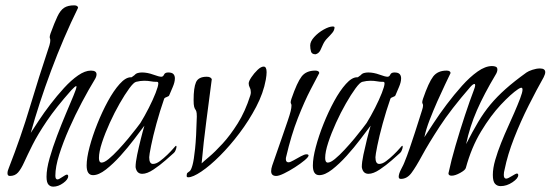

<svg xmlns="http://www.w3.org/2000/svg" viewBox="-20 -652 2059 718"><path d="M179 46Q168 46 161 38Q154 30 154 9Q154 -20 165.5 -60.5Q177 -101 193.5 -144.5Q210 -188 226.5 -227Q243 -266 254.5 -293.5Q266 -321 266 -328Q266 -330 265 -330Q261 -330 247 -315Q190 -251 155.5 -200Q121 -149 101.5 -110Q82 -71 70.5 -45.5Q59 -20 47.5 -7Q36 6 17 6Q8 6 8 -4Q8 -13 13 -24Q59 -142 92 -252.5Q125 -363 165 -483Q167 -490 167.5 -494Q168 -498 168 -501Q168 -506 167 -508Q166 -510 166 -514Q166 -518 169 -527Q184 -568 195 -591Q206 -614 220 -623Q234 -632 257 -632Q271 -632 272 -623Q217 -511 171 -387.5Q125 -264 95 -155Q106 -172 125 -201Q144 -230 168.5 -262Q193 -294 219.5 -323Q246 -352 272 -370Q298 -388 320 -388Q341 -388 341 -374Q341 -365 334 -354Q312 -318 286.5 -270Q261 -222 238.5 -171Q216 -120 201.5 -74Q187 -28 187 5Q187 19 195 19Q200 19 213 10Q226 1 230 1Q235 1 235 7Q235 19 216.5 32.5Q198 46 179 46Z M328 3Q304 3 304 -33Q304 -61 315 -102.5Q326 -144 344 -189Q362 -234 383.5 -273.5Q405 -313 427.5 -338Q450 -363 469 -363H472L483 -371Q488 -377 495.5 -379Q503 -381 511 -381Q531 -381 553 -373Q575 -365 583 -365Q590 -365 593.5 -373Q597 -381 609 -381Q623 -381 628.5 -375Q634 -369 634 -359Q634 -345 626 -326.5Q618 -308 613 -296Q612 -292 604 -289.5Q596 -287 594 -283Q578 -237 565 -189.5Q552 -142 545 -107Q538 -72 538 -64Q538 -39 552 -39Q564 -39 578 -49.5Q592 -60 605.5 -73Q619 -86 628 -96.5Q637 -107 638 -107Q640 -107 640 -103Q640 -99 637 -91Q634 -83 630 -80Q620 -71 599 -52.5Q578 -34 554 -18Q530 -2 512 -2Q491 -2 487 -27Q487 -45 493 -73.5Q499 -102 506.5 -132Q514 -162 520 -182Q505 -162 481.5 -131Q458 -100 430.5 -69.5Q403 -39 376 -18Q349 3 328 3ZM360 -44Q370 -44 386.5 -57.5Q403 -71 422.5 -92Q442 -113 459.5 -134Q477 -155 489.5 -171.5Q502 -188 505 -192Q521 -218 536.5 -248.5Q552 -279 562 -304.5Q572 -330 572 -340Q572 -346 567 -346H564Q554 -346 543.5 -348Q533 -350 519 -350Q505 -350 489 -346Q480 -344 463.5 -321.5Q447 -299 427.5 -265Q408 -231 390.5 -192.5Q373 -154 361.5 -119Q350 -84 350 -61Q350 -44 360 -44Z M684 11Q678 11 678 6Q678 -4 681.5 -6Q685 -8 690 -12.5Q695 -17 700 -35Q705 -53 709.5 -95.5Q714 -138 716 -216Q716 -231 714 -236Q712 -241 710 -243.5Q708 -246 706 -253Q704 -260 704 -278Q704 -324 713 -344.5Q722 -365 753 -365Q768 -365 772 -356Q762 -278 751.5 -198.5Q741 -119 734 -41Q740 -47 762 -65.5Q784 -84 812.5 -115Q841 -146 869 -190.5Q897 -235 916 -295Q917 -298 917.5 -301Q918 -304 918 -307Q918 -317 914 -324.5Q910 -332 910 -340Q910 -348 920 -363Q930 -378 943 -390.5Q956 -403 966 -403Q977 -403 977 -382Q977 -371 974 -354Q965 -304 938 -252.5Q911 -201 875.5 -154Q840 -107 802.5 -69.5Q765 -32 733 -10.5Q701 11 684 11Z M1160 -449Q1146 -449 1143 -459.5Q1140 -470 1140 -482Q1140 -497 1155 -513.5Q1170 -530 1190.5 -541.5Q1211 -553 1225 -553Q1230 -553 1231 -550Q1231 -539 1222.5 -529Q1214 -519 1204 -509Q1194 -499 1188 -486Q1184 -476 1178 -464Q1172 -452 1160 -449ZM1013 6Q994 6 994 -12Q994 -21 998 -33Q1020 -96 1034 -136.5Q1048 -177 1056 -200.5Q1064 -224 1067 -236.5Q1070 -249 1070 -257Q1070 -262 1068.5 -264Q1067 -266 1067 -270Q1067 -274 1070 -283Q1091 -344 1108 -366Q1125 -388 1159 -388Q1173 -388 1174 -379Q1164 -360 1141.5 -317Q1119 -274 1094 -210.5Q1069 -147 1050 -65Q1049 -62 1049 -57Q1049 -45 1059 -45Q1065 -45 1078 -52.5Q1091 -60 1105 -67.5Q1119 -75 1126 -75Q1133 -75 1134 -71Q1134 -65 1119 -52.5Q1104 -40 1083 -26.5Q1062 -13 1042.5 -3.5Q1023 6 1013 6Z M1174 3Q1150 3 1150 -33Q1150 -61 1161 -102.5Q1172 -144 1190 -189Q1208 -234 1229.5 -273.5Q1251 -313 1273.5 -338Q1296 -363 1315 -363H1318L1329 -371Q1334 -377 1341.5 -379Q1349 -381 1357 -381Q1377 -381 1399 -373Q1421 -365 1429 -365Q1436 -365 1439.5 -373Q1443 -381 1455 -381Q1469 -381 1474.5 -375Q1480 -369 1480 -359Q1480 -345 1472 -326.5Q1464 -308 1459 -296Q1458 -292 1450 -289.5Q1442 -287 1440 -283Q1424 -237 1411 -189.5Q1398 -142 1391 -107Q1384 -72 1384 -64Q1384 -39 1398 -39Q1410 -39 1424 -49.5Q1438 -60 1451.5 -73Q1465 -86 1474 -96.5Q1483 -107 1484 -107Q1486 -107 1486 -103Q1486 -99 1483 -91Q1480 -83 1476 -80Q1466 -71 1445 -52.5Q1424 -34 1400 -18Q1376 -2 1358 -2Q1337 -2 1333 -27Q1333 -45 1339 -73.5Q1345 -102 1352.5 -132Q1360 -162 1366 -182Q1351 -162 1327.5 -131Q1304 -100 1276.5 -69.5Q1249 -39 1222 -18Q1195 3 1174 3ZM1206 -44Q1216 -44 1232.5 -57.5Q1249 -71 1268.5 -92Q1288 -113 1305.5 -134Q1323 -155 1335.5 -171.5Q1348 -188 1351 -192Q1367 -218 1382.5 -248.5Q1398 -279 1408 -304.5Q1418 -330 1418 -340Q1418 -346 1413 -346H1410Q1400 -346 1389.5 -348Q1379 -350 1365 -350Q1351 -350 1335 -346Q1326 -344 1309.5 -321.5Q1293 -299 1273.5 -265Q1254 -231 1236.5 -192.5Q1219 -154 1207.5 -119Q1196 -84 1196 -61Q1196 -44 1206 -44Z M1852 44Q1839 44 1831 35Q1823 26 1823 2Q1823 -23 1832 -54Q1841 -85 1854 -117.5Q1867 -150 1880.5 -179.5Q1894 -209 1903 -230Q1916 -260 1925 -283.5Q1934 -307 1934 -317Q1934 -324 1929 -324Q1926 -324 1918 -319Q1891 -301 1853 -260.5Q1815 -220 1779 -160.5Q1743 -101 1722 -24Q1720 -16 1701 -5.5Q1682 5 1669 5Q1657 5 1657 -4Q1657 -5 1657.5 -6Q1658 -7 1658 -8Q1667 -51 1683.5 -107.5Q1700 -164 1718.5 -220Q1737 -276 1752 -315Q1757 -328 1757 -333Q1757 -338 1754 -338Q1749 -338 1739 -327Q1666 -243 1624 -178.5Q1582 -114 1558.5 -70.5Q1535 -27 1518.5 -5Q1502 17 1479 17Q1471 17 1471 9Q1471 -2 1480.5 -20Q1490 -38 1492 -44Q1502 -68 1512 -97.5Q1522 -127 1531.5 -156Q1541 -185 1548 -207.5Q1555 -230 1558 -239Q1562 -251 1562 -257Q1562 -262 1560.5 -264Q1559 -266 1559 -270Q1559 -274 1562 -283Q1583 -344 1600 -366Q1617 -388 1650 -388Q1664 -388 1665 -379Q1658 -364 1644.5 -336Q1631 -308 1615.5 -273Q1600 -238 1586.5 -203Q1573 -168 1567 -139Q1580 -159 1601.5 -192Q1623 -225 1650.5 -261.5Q1678 -298 1707.5 -331Q1737 -364 1766 -384.5Q1795 -405 1820 -405Q1828 -405 1834 -402.5Q1840 -400 1840 -392Q1840 -383 1833 -372Q1790 -300 1763.5 -239.5Q1737 -179 1723 -113Q1747 -160 1768 -195.5Q1789 -231 1813.5 -260.5Q1838 -290 1870.5 -319Q1903 -348 1949 -381Q1956 -386 1971 -391Q1986 -396 1999 -396Q2019 -396 2019 -382Q2019 -375 2013 -363Q1987 -317 1957 -257.5Q1927 -198 1902.5 -135.5Q1878 -73 1867 -18Q1864 -8 1864 2Q1864 16 1873 16Q1879 16 1894 6.5Q1909 -3 1913 -3Q1918 -3 1918 3Q1918 15 1896.5 29.5Q1875 44 1852 44Z"/></svg>

Font: Bilbo
Style: Regular
Weight: 400
Designer: Robert E. Leuschke
Foundry: Robert E. Leuschke
Version: Version 1.100